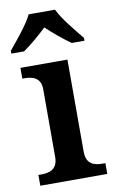

<svg xmlns="http://www.w3.org/2000/svg" viewBox="-93 -813 520 861"><g transform="rotate(-10 167.0 -383.0)"><path d="M-6 -619V-606H52C84 -628 130 -667 160 -696C190 -667 237 -628 269 -606H327V-619C296 -657 242 -721 221 -766H101C80 -721 25 -657 -6 -619ZM19 0H324V-49H312C277 -49 237 -57 237 -116V-536H23V-487H32C66 -487 107 -479 107 -424V-115C107 -57 66 -49 32 -49H19Z"/></g></svg>

Font: Noto Serif Yezidi SemiBold
Style: Regular
Weight: 600
Designer: Dalton Maag Ltd
Foundry: Dalton Maag Ltd
Version: Version 1.001